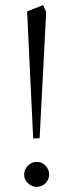

<svg xmlns="http://www.w3.org/2000/svg" viewBox="-20 -730 289 757"><path d="M90.1 -7.6Q75.2 -22 75.2 -42Q75.2 -62 90.1 -76.9Q105 -91.8 125 -91.8Q145 -91.8 159.4 -76.9Q173.8 -62 173.8 -42Q173.8 -22 159.4 -7.6Q145 6.8 125 6.8Q105 6.8 90.1 -7.6ZM86.9 -685.1 149.9 -710 162.1 -682.1 136.2 -185.1 110.8 -184.1Z"/></svg>

Font: Dihjauti S
Style: Regular
Weight: 400
Designer: T. Christopher White
Version: Version 3.0.0